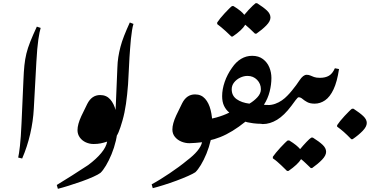

<svg xmlns="http://www.w3.org/2000/svg" viewBox="-20 -1095 2320 1204"><path d="M119 -101 94 -107Q99 -127 105 -179.5Q111 -232 115 -323L127 -594Q129 -646 133 -685Q137 -724 145.5 -759Q154 -794 170 -834Q186 -874 211 -928L235 -920Q228 -898 220.5 -847.5Q213 -797 208 -706L192 -414Q188 -336 169.5 -255.5Q151 -175 119 -101Z M343 89 336 65Q382 37 432.5 5Q483 -27 533 -60Q584 -98 615 -135.5Q646 -173 652 -207Q631 -200 611.5 -196Q592 -192 567 -192Q541 -192 518 -202.5Q495 -213 480.5 -233Q466 -253 466 -279Q466 -297 472 -319Q478 -341 490 -367L527 -443Q555 -499 608 -499Q647 -499 671 -472Q695 -445 706 -400.5Q717 -356 717 -301Q717 -257 706.5 -212.5Q696 -168 679.5 -128Q663 -88 644.5 -57Q626 -26 610 -11Q597 -1 565 13.5Q533 28 492 42.5Q451 57 411 69.5Q371 82 343 89Z M661 -203Q649 -203 649 -214Q649 -222 671 -270Q689 -307 697 -345Q705 -383 706 -429L716 -670Q717 -706 722 -737.5Q727 -769 735.5 -801.5Q744 -834 758.5 -871Q773 -908 794 -954L817 -945Q812 -930 808 -905Q804 -880 801 -851Q798 -822 796 -792Q794 -762 792 -736Q790 -692 787.5 -649.5Q785 -607 783 -566Q778 -500 770 -444Q762 -388 748 -339Q735 -293 723.5 -266Q712 -239 699 -227Q689 -217 678.5 -210Q668 -203 661 -203Z M938 85 931 61Q957 47 986 29Q1015 11 1044 -8.5Q1073 -28 1101 -48.5Q1129 -69 1153 -89Q1194 -120 1217.5 -148.5Q1241 -177 1247 -203Q1227 -201 1206 -199Q1185 -197 1168 -197Q1142 -197 1117.5 -207Q1093 -217 1077 -236.5Q1061 -256 1061 -283Q1061 -301 1067 -323Q1073 -345 1085 -371L1122 -447Q1150 -503 1203 -503Q1242 -503 1266 -476Q1290 -449 1301 -404.5Q1312 -360 1312 -305Q1312 -261 1301.5 -216Q1291 -171 1274.5 -131Q1258 -91 1239.5 -60.5Q1221 -30 1205 -15Q1192 -6 1159.5 8.5Q1127 23 1086.5 38Q1046 53 1006 65.5Q966 78 938 85Z M1431 -866Q1410 -887 1395 -900Q1380 -913 1368 -923.5Q1356 -934 1342 -944V-954Q1349 -965 1361.5 -980.5Q1374 -996 1389 -1012Q1404 -1028 1416.5 -1040.5Q1429 -1053 1435 -1057H1444Q1470 -1041 1486.5 -1027.5Q1503 -1014 1512 -1002Q1525 -1018 1539 -1033Q1553 -1048 1565 -1059.5Q1577 -1071 1583 -1075H1592Q1633 -1049 1654.5 -1028.5Q1676 -1008 1676 -985Q1676 -962 1650 -935.5Q1624 -909 1588 -884H1579Q1560 -903 1545.5 -916Q1531 -929 1518 -940Q1498 -906 1439 -866Z M1219 -206Q1205 -206 1194.5 -219Q1184 -232 1184 -263Q1184 -303 1204 -324Q1224 -345 1248 -345Q1293 -346 1337.5 -358.5Q1382 -371 1418 -389Q1397 -406 1385 -431Q1373 -456 1373 -492Q1373 -535 1389 -581.5Q1405 -628 1435 -670Q1460 -707 1492 -726Q1524 -745 1561 -745Q1602 -745 1629 -724.5Q1656 -704 1669 -672.5Q1682 -641 1682 -606Q1682 -565 1671 -521Q1660 -477 1635 -438Q1640 -437 1645 -437Q1650 -437 1657 -437Q1674 -437 1682.5 -426Q1691 -415 1691 -395Q1691 -364 1678 -341.5Q1665 -319 1635 -318Q1618 -318 1593 -319.5Q1568 -321 1544 -326Q1537 -327 1530.5 -328.5Q1524 -330 1519 -332Q1436 -265 1361.5 -235.5Q1287 -206 1219 -206ZM1544 -445Q1573 -462 1594.5 -485.5Q1616 -509 1616 -535Q1616 -570 1592 -594.5Q1568 -619 1532 -619Q1509 -619 1486 -608Q1463 -597 1448 -578Q1433 -559 1433 -535Q1433 -495 1464 -473Q1495 -451 1544 -445Z M1780 -23Q1758 -45 1743.5 -58.5Q1729 -72 1717.5 -82Q1706 -92 1691 -102V-112Q1698 -122 1710.5 -137.5Q1723 -153 1738 -169Q1753 -185 1765.5 -197.5Q1778 -210 1784 -214H1794Q1820 -198 1836 -185Q1852 -172 1862 -160Q1882 -184 1902.5 -205.5Q1923 -227 1932 -232H1942Q1982 -207 2003.5 -186.5Q2025 -166 2025 -143Q2025 -120 1999.5 -93.5Q1974 -67 1937 -41H1929Q1909 -60 1895 -73.5Q1881 -87 1868 -97Q1848 -64 1789 -23Z M1628 -317Q1612 -317 1602.5 -329Q1593 -341 1593 -364Q1593 -392 1604 -407.5Q1615 -423 1630 -429.5Q1645 -436 1657 -436Q1683 -436 1705.5 -444Q1728 -452 1747.5 -465.5Q1767 -479 1782 -495Q1797 -510 1811 -527.5Q1825 -545 1837.5 -561.5Q1850 -578 1858 -591Q1881 -626 1903 -626Q1916 -626 1926 -621.5Q1936 -617 1949.5 -612Q1963 -607 1986 -607Q2001 -607 2009 -597.5Q2017 -588 2020 -572.5Q2023 -557 2023 -542Q2023 -495 2002.5 -470Q1982 -445 1953 -445Q1924 -445 1906 -455Q1888 -465 1876.5 -475Q1865 -485 1853 -485Q1850 -485 1846.5 -482Q1843 -479 1834 -467.5Q1825 -456 1807 -431Q1762 -371 1717.5 -344Q1673 -317 1628 -317Z M2183 -222Q2155 -251 2135.5 -268Q2116 -285 2094 -301V-310Q2101 -321 2113.5 -336.5Q2126 -352 2141 -368Q2156 -384 2168.5 -396.5Q2181 -409 2187 -413H2197Q2237 -387 2258.5 -366.5Q2280 -346 2280 -324Q2280 -301 2254.5 -274.5Q2229 -248 2191 -222Z M1953 -445Q1938 -445 1925.5 -464.5Q1913 -484 1913 -525Q1913 -569 1934.5 -588Q1956 -607 1987 -607Q2020 -607 2042.5 -620Q2065 -633 2080 -667L2106 -662Q2094 -582 2071.5 -534.5Q2049 -487 2018.5 -466Q1988 -445 1953 -445Z"/></svg>

Font: Noto Nastaliq Urdu SemiBold
Style: Regular
Weight: 600
Version: Version 3.007